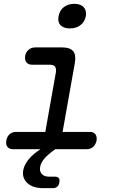

<svg xmlns="http://www.w3.org/2000/svg" viewBox="-20 -777 640 1000"><path d="M448 -90Q468 -90 477 -77.5Q486 -65 483 -45Q479 -25 465.5 -12.5Q452 0 432 0H268Q230 27 211 49Q192 72 189 93Q185 115 197.5 129Q210 143 235 143H265Q280 143 286 150.5Q292 158 289 173Q287 188 278 195.5Q269 203 254 203H206Q151 203 122.5 176.5Q94 150 101 110Q106 81 130 52Q150 27 191 0H48Q28 0 18.5 -12.5Q9 -25 13 -45Q16 -65 29.5 -77.5Q43 -90 64 -90H216L271 -400Q274 -420 266.5 -430Q259 -440 238 -440H147Q127 -440 117.5 -452.5Q108 -465 111 -485Q114 -505 128.5 -517.5Q143 -530 163 -530H304Q345 -530 361 -510.5Q377 -491 370 -450L306 -90ZM344 -629Q311 -629 295 -646Q279 -663 285 -692Q290 -722 312 -739.5Q334 -757 367 -757Q400 -757 416 -739.5Q432 -722 427 -692Q421 -663 399 -646Q377 -629 344 -629Z"/></svg>

Font: Maple Mono Normal NL
Style: Italic
Weight: 400
Italic angle: -10°
Monospace: yes
Designer: subframe7536
Version: Version 7.000